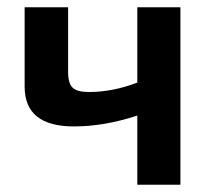

<svg xmlns="http://www.w3.org/2000/svg" viewBox="-20 -510 590 530"><path d="M478 -490V0H359V-191Q268 -161 184 -161Q48 -161 48 -271V-490H168V-311Q168 -280 180.5 -268Q193 -256 225 -256Q291 -256 359 -282V-490Z"/></svg>

Font: Exo 2.0 Semi Bold
Style: Regular
Weight: 600
Designer: Natanael Gama
Version: Version 1.001;PS 001.001;hotconv 1.0.70;makeotf.lib2.5.58329